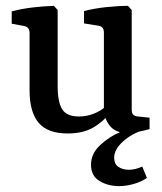

<svg xmlns="http://www.w3.org/2000/svg" viewBox="-20 -448 553 656"><path d="M385 188Q346 187 318.5 169.5Q291 152 291 115Q291 77 322 48Q353 19 389 4V-2L473 -5Q429 9 399.5 36Q370 63 370 91Q370 112 384.5 122Q399 132 420 132Q443 132 466 121L482 160Q463 173 437 180.5Q411 188 385 188ZM211 8Q143 8 112 -28.5Q81 -65 81 -140V-336Q81 -355 63 -359L20 -367V-409Q53 -418 91.5 -422.5Q130 -427 164 -428L177 -414V-155Q177 -99 192.5 -74.5Q208 -50 250 -50Q276 -50 301.5 -60Q327 -70 349 -91L360 -67Q334 -33 299 -12.5Q264 8 211 8ZM414 6Q378 6 359 -14Q340 -34 335 -68V-337Q335 -357 317 -360L267 -368V-410Q300 -419 341.5 -423.5Q383 -428 417 -428L430 -414V-74Q430 -61 435.5 -56Q441 -51 451 -50L491 -46V-7Q478 -3 456 1.5Q434 6 414 6Z"/></svg>

Font: Rasa Medium
Style: Regular
Weight: 500
Designer: Anna Giedrys (Yrsa+Rasa design), David Brezina (Yrsa art-direction, Rasa art-direction, design)
Foundry: Rosetta Type Foundry
Version: Version 2.004